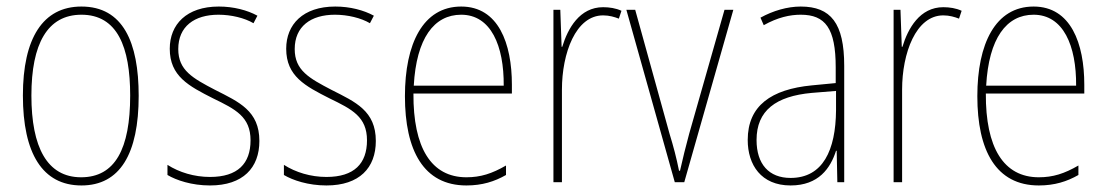

<svg xmlns="http://www.w3.org/2000/svg" viewBox="-20 -623 3385 587"><path d="M404 -330C404 -494 356 -603 229 -603C111 -603 50 -506 50 -331C50 -154 110 -56 229 -56C347 -56 404 -153 404 -330ZM76 -331C76 -489 125 -578 229 -578C339 -578 378 -479 378 -331C378 -168 332 -81 228 -81C124 -81 76 -173 76 -331Z M773 -192C773 -284 711 -311 638 -348C569 -384 525 -408 525 -473C525 -542 574 -578 648 -578C687 -578 728 -568 755 -552L767 -575C736 -592 694 -603 649 -603C550 -603 499 -548 499 -474C499 -390 557 -360 632 -322C700 -289 746 -266 746 -194C746 -123 707 -82 622 -82C574 -82 528 -96 492 -119V-88C519 -72 566 -56 622 -56C723 -56 773 -110 773 -192Z M1129 -192C1129 -284 1067 -311 994 -348C925 -384 881 -408 881 -473C881 -542 930 -578 1004 -578C1043 -578 1084 -568 1111 -552L1123 -575C1092 -592 1050 -603 1005 -603C906 -603 855 -548 855 -474C855 -390 913 -360 988 -322C1056 -289 1102 -266 1102 -194C1102 -123 1063 -82 978 -82C930 -82 884 -96 848 -119V-88C875 -72 922 -56 978 -56C1079 -56 1129 -110 1129 -192Z M1390 -603C1273 -603 1218 -489 1218 -329C1218 -163 1275 -56 1406 -56C1454 -56 1492 -68 1527 -88V-117C1484 -92 1449 -81 1406 -81C1298 -81 1243 -172 1244 -337H1545V-364C1545 -490 1504 -603 1390 -603ZM1390 -578C1481 -578 1521 -483 1520 -361H1245C1253 -506 1307 -578 1390 -578Z M1824 -601C1752 -601 1716 -536 1699 -480H1697L1693 -593H1672V-66H1698V-349C1698 -460 1740 -576 1824 -576C1843 -576 1859 -571 1872 -566L1880 -590C1863 -598 1843 -601 1824 -601Z M2043 -66H2072L2222 -593H2195L2087 -214C2076 -174 2068 -140 2059 -101H2056C2048 -141 2039 -175 2027 -214L1922 -593H1895Z M2428 -603C2387 -603 2343 -590 2305 -569L2315 -546C2358 -570 2395 -578 2428 -578C2503 -578 2535 -537 2535 -417V-369L2462 -362C2338 -350 2266 -300 2266 -195C2266 -119 2307 -56 2397 -56C2483 -56 2519 -109 2536 -162H2538L2540 -66H2561V-422C2561 -552 2520 -603 2428 -603ZM2462 -339 2536 -345V-286C2535 -164 2496 -79 2397 -79C2331 -79 2293 -121 2293 -195C2293 -285 2352 -329 2462 -339Z M2864 -601C2792 -601 2756 -536 2739 -480H2737L2733 -593H2712V-66H2738V-349C2738 -460 2780 -576 2864 -576C2883 -576 2899 -571 2912 -566L2920 -590C2903 -598 2883 -601 2864 -601Z M3140 -603C3023 -603 2968 -489 2968 -329C2968 -163 3025 -56 3156 -56C3204 -56 3242 -68 3277 -88V-117C3234 -92 3199 -81 3156 -81C3048 -81 2993 -172 2994 -337H3295V-364C3295 -490 3254 -603 3140 -603ZM3140 -578C3231 -578 3271 -483 3270 -361H2995C3003 -506 3057 -578 3140 -578Z"/></svg>

Font: Noto Sans Malayalam UI Condensed Thin
Style: Regular
Weight: 100
Width: 3
Designer: Jelle Bosma - Monotype Design Team
Foundry: Monotype Imaging Inc.
Version: Version 2.104